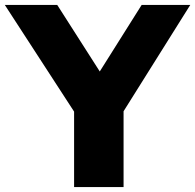

<svg xmlns="http://www.w3.org/2000/svg" viewBox="-48 -760 794 780"><path d="M253 0V-385L293 -245L-28.5 -740H184.5L385.5 -425.5H329.5L527.5 -740H725L414.5 -245L454 -382.5V0Z"/></svg>

Font: Encode Sans SemiExpanded ExtraBold
Style: Regular
Weight: 800
Width: 6
Designer: Multiple Designers
Foundry: Impallari Type
Version: Version 3.002